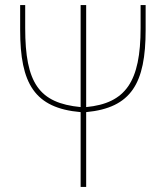

<svg xmlns="http://www.w3.org/2000/svg" viewBox="-20 -742 658 762"><path d="M322 0V-297C501 -314 558 -411 558 -623V-722H538V-631C538 -418 479 -332 322 -317V-722H300V-317C135 -333 80 -412 80 -631V-722H60V-623C60 -410 117 -313 300 -297V0Z"/></svg>

Font: Perun Thin
Style: Regular
Weight: 100
Foundry: Copyright (c) Stefan Peev, Context Ltd, 2016
Version: Version 1.089